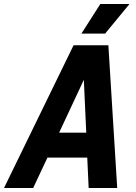

<svg xmlns="http://www.w3.org/2000/svg" viewBox="-58 -935 678 955"><path d="M-38 0 308 -710H481L525 0H383L376 -151H178L107 0ZM359 -538 236 -275H371ZM347 -768 441 -915H586L465 -768Z"/></svg>

Font: Geist Mono
Style: Bold Italic
Weight: 700
Italic angle: -12°
Monospace: yes
Designer: Basement.studio, Andrés Briganti, Mateo Zaragoza
Foundry: Basement.studio, Vercel, Andrés Briganti, Guido Ferreyra, Mateo Zaragoza
Version: Version 1.500; ttfautohint (v1.8.4.7-5d5b)